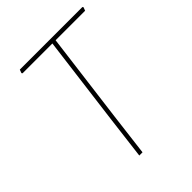

<svg xmlns="http://www.w3.org/2000/svg" viewBox="-184 -740 842 842"><g transform="rotate(-45 237.0 -318.5)"><path d="M471 -637 474 -633 468 -617H285L231 -195L207 0H187L211 -195L265 -617H80L77 -621L83 -637Z"/></g></svg>

Font: Alegreya Sans SC Thin
Style: Italic
Weight: 100
Italic angle: -7°
Designer: Juan Pablo del Peral
Foundry: Huerta Tipografica
Version: Version 2.007